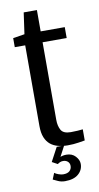

<svg xmlns="http://www.w3.org/2000/svg" viewBox="-85 -626 422 816"><g transform="rotate(-10 125.5 -218.5)"><path d="M166 2Q144 2 124.5 -3Q105 -8 91 -19.5Q77 -31 69 -50.5Q61 -70 61 -100V-448H16V-487L66 -495L79 -587H136V-495H240V-448H136V-113Q136 -87 146 -69Q156 -51 188 -51Q202 -51 218 -52Q234 -53 240 -54V-6Q234 -5 212.5 -1.5Q191 2 166 2ZM128 150Q112 150 98.5 144Q85 138 77 134L88 107Q94 112 105.5 116Q117 120 125 120Q144 120 153 111.5Q162 103 162 90Q162 78 154 71Q146 64 134 64Q127 64 121 66.5Q115 69 110 73L86 60L118 0H150L123 51L117 49Q124 45 133 42.5Q142 40 152 40Q177 40 191.5 56Q206 72 206 89Q206 115 186 132.5Q166 150 128 150Z"/></g></svg>

Font: Alumni Sans Medium
Style: Regular
Weight: 500
Designer: Robert E. Leuschke
Foundry: Robert E. Leuschke
Version: Version 1.018